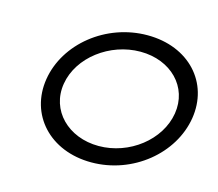

<svg xmlns="http://www.w3.org/2000/svg" viewBox="-75 -556 751 661"><g transform="rotate(15 300.0 -225.5)"><path d="M300 11C448 11 576 -95 597 -226C618 -357 523 -462 375 -462C227 -462 98 -357 77 -226C56 -95 152 11 300 11ZM366 -401C475 -401 551 -324 535 -226C519 -128 419 -50 310 -50C201 -50 123 -128 139 -226C155 -324 257 -401 366 -401Z"/></g></svg>

Font: Charger Pro
Style: LitExtObl
Weight: 300
Designer: Jasper
Foundry: Cannot Into Space Fonts
Version: Version 1.09